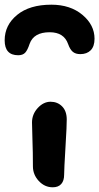

<svg xmlns="http://www.w3.org/2000/svg" viewBox="-61 -793 425 823"><path d="M159.2 -772.9Q240.2 -772.9 292.2 -729.5Q344.2 -686 344.2 -627Q344.2 -594.2 327.9 -577.6Q311.5 -561 283.2 -561Q263.2 -561 251.2 -570.8Q239.3 -580.6 231 -604Q213.4 -654.8 151.9 -654.8Q83.5 -654.8 65.9 -605Q57.1 -578.1 46.9 -567.1Q36.6 -556.2 17.1 -556.2Q-41 -556.2 -41 -620.1Q-41 -685.5 12.5 -729.2Q65.9 -772.9 159.2 -772.9ZM165 9.8Q130.4 9.8 105.2 -17.3Q80.1 -44.4 80.1 -80.1Q80.1 -138.7 78.1 -193.6Q76.2 -248.5 76.2 -268.1Q76.2 -303.2 100.8 -330.1Q125.5 -356.9 155.8 -356.9Q185.1 -356.9 204.8 -337.4Q224.6 -317.9 225.1 -282.2Q225.6 -259.8 219.7 -162.8Q213.9 -65.9 213.9 -43.9Q213.9 -18.1 201.4 -4.2Q189 9.8 165 9.8Z"/></svg>

Font: Shantell Sans Irregular
Style: Regular
Weight: 600
Designer: Stephen Nixon, Anya Danilova, Shantell Martin
Foundry: Arrow Type
Version: Version 1.006;[9816181b4]